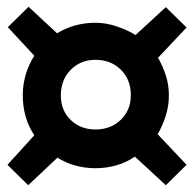

<svg xmlns="http://www.w3.org/2000/svg" viewBox="-20 -609 570 565"><path d="M63 -64 2 -124 81 -211Q64 -236 55.5 -266Q47 -296 47 -328Q47 -361 56 -390.5Q65 -420 81 -445L3 -529L64 -589L148 -511Q172 -526 200.5 -534Q229 -542 261 -542Q292 -542 323 -531.5Q354 -521 379 -506L468 -588L529 -528L445 -439Q459 -415 468 -387Q477 -359 477 -328Q477 -297 467.5 -267.5Q458 -238 444 -214L529 -124L468 -64L377 -148Q352 -131 322.5 -122.5Q293 -114 261 -114Q199 -114 149 -145ZM261 -228Q306 -228 335.5 -256.5Q365 -285 365 -329Q365 -375 335.5 -404Q306 -433 261 -433Q217 -433 188 -403.5Q159 -374 159 -328Q159 -284 188 -256Q217 -228 261 -228Z"/></svg>

Font: Faustina
Style: Bold
Weight: 700
Designer: Alfonso Garcia
Foundry: http://www.omnibus-type.com
Version: Version 1.200